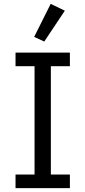

<svg xmlns="http://www.w3.org/2000/svg" viewBox="-20 -969 440 989"><path d="M60 0ZM60 0V-70H158V-628H60V-698H340V-628H242V-70H340V0ZM208 -755 156 -779 241 -949 314 -914Z"/></svg>

Font: Aneliza
Style: Regular
Weight: 400
Designer: Mike Abbink, Paul van der Laan, Pieter van Rosmalen
Foundry: Bold Monday
Version: Version 3.001;September 8, 2019;FontCreator 11.5.0.2425 64-b